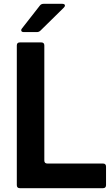

<svg xmlns="http://www.w3.org/2000/svg" viewBox="-20 -985 586 1005"><path d="M84 0Q68 0 68 -16V-747Q68 -763 84 -763H196Q212 -763 212 -747V-145Q212 -129 228 -129H519Q535 -129 535 -113V-16Q535 0 519 0ZM105 -817Q91 -817 91 -827Q91 -832 95 -836L188 -955Q195 -965 208 -965H306Q313 -965 316.5 -962.5Q320 -960 320 -956Q320 -951 314 -945L192 -825Q184 -817 173 -817Z"/></svg>

Font: Open Sauce Two
Style: Bold
Weight: 700
Designer: Alfredo Marco Pradil
Foundry: Creative Sauce Fz LLC
Version: Version 1.477